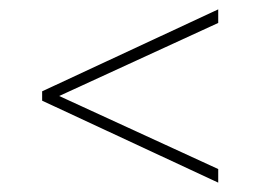

<svg xmlns="http://www.w3.org/2000/svg" viewBox="-20 -540 561 410"><path d="M446 -150 70 -325V-345L446 -520V-491L89 -327V-343L446 -179Z"/></svg>

Font: Marine Company Thin
Style: Regular
Weight: 100
Designer: Rodrigo Fuenzalida
Foundry: fragTYPE
Version: Version 1.000